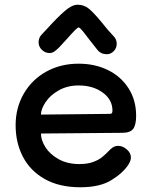

<svg xmlns="http://www.w3.org/2000/svg" viewBox="-20 -783 644 811"><path d="M46 -254Q46 -328 80.5 -387.5Q115 -447 175.5 -480.5Q236 -514 312 -514Q381 -514 436 -487Q491 -460 523 -410Q555 -360 555 -294Q555 -255 542.5 -238.5Q530 -222 496 -222L153 -219Q153 -191 172 -161Q191 -131 228 -110.5Q265 -90 315 -90Q349 -90 372.5 -98.5Q396 -107 411 -119Q426 -131 446 -152Q461 -167 479 -167Q498 -167 515.5 -152Q533 -137 533 -118Q533 -104 522 -87Q498 -51 449.5 -21.5Q401 8 319 8Q231 8 169.5 -26.5Q108 -61 77 -120.5Q46 -180 46 -254ZM442 -302Q450 -302 452.5 -305Q455 -308 455 -316Q455 -362 414 -392Q373 -422 312 -422Q265 -422 228.5 -401.5Q192 -381 172.5 -351.5Q153 -322 153 -299ZM391 -573 361 -611Q344 -634 330.5 -650.5Q317 -667 312 -667Q305 -667 265 -621Q255 -611 247 -601.5Q239 -592 231 -584Q218 -571 209 -565Q200 -559 189 -559Q171 -559 157 -572.5Q143 -586 143 -604Q143 -624 156 -637L183 -666Q223 -710 253.5 -736.5Q284 -763 308 -763Q336 -763 357 -745Q378 -727 411 -687Q434 -657 460 -630Q473 -617 473 -598Q473 -580 460.5 -567Q448 -554 431 -554Q406 -554 391 -573Z"/></svg>

Font: Mali SemiBold
Style: Regular
Weight: 600
Designer: Kitiyaporn Chalermlarp | Katatrad Aksorn Co.,Ltd.
Foundry: Cadson Demak Co.,Ltd.
Version: Version 1.000; ttfautohint (v1.6)